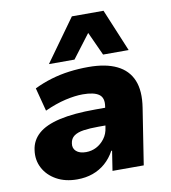

<svg xmlns="http://www.w3.org/2000/svg" viewBox="-86 -847 828 932"><g transform="rotate(-10 327.5 -381.0)"><path d="M220 11Q161 11 118 -13Q75 -37 54 -77Q33 -117 40 -165Q46 -212 82 -244Q118 -276 188 -292Q258 -308 365 -308H435L422 -223H366Q322 -223 291.5 -218.5Q261 -214 244 -201.5Q227 -189 224 -166Q220 -142 236.5 -127Q253 -112 285 -112Q312 -112 335.5 -124Q359 -136 376.5 -159Q394 -182 398 -214L414 -314Q421 -356 396.5 -373.5Q372 -391 317 -391Q279 -391 231 -380Q183 -369 128 -344L98 -459Q139 -479 182.5 -492Q226 -505 272 -511Q318 -517 367 -517Q452 -517 506.5 -490.5Q561 -464 583 -411Q605 -358 592 -276L549 0H395L410 -97H406Q387 -62 359.5 -38Q332 -14 297 -1.5Q262 11 220 11ZM181 -564 331 -773H487L574 -564H448L395 -680L307 -564Z"/></g></svg>

Font: Nunito Sans 7pt Black
Style: Italic
Weight: 900
Italic angle: -9°
Version: Version 3.101;gftools[0.9.27]